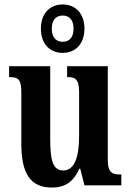

<svg xmlns="http://www.w3.org/2000/svg" viewBox="-20 -834 588 864"><path d="M262 -596C317 -596 360 -634 360 -705C360 -776 317 -814 262 -814C207 -814 164 -776 164 -705C164 -634 207 -596 262 -596ZM262 -646C236 -646 213 -662 213 -705C213 -748 236 -764 262 -764C289 -764 311 -748 311 -705C311 -662 289 -646 262 -646ZM214 10C271 10 310 -14 337 -75H341L360 0H526V-49H519C488 -49 465 -55 465 -114V-536H282V-487H285C316 -487 336 -480 336 -420V-223C336 -129 316 -67 265 -67C218 -67 206 -112 206 -207V-536H21V-487H24C64 -487 76 -475 76 -417V-187C76 -51 118 10 214 10Z"/></svg>

Font: Noto Serif Tamil ExtraCondensed
Style: Bold Italic
Weight: 700
Width: 2
Italic angle: -12°
Designer: Indian Type Foundry, Tom Grace, and the Monotype Design Team
Foundry: Monotype Imaging Inc.
Version: Version 2.003